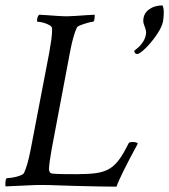

<svg xmlns="http://www.w3.org/2000/svg" viewBox="-29 -698 636 722"><path d="M409.2 3.9Q359.4 3.9 249 1Q194.3 -1 157.2 -2Q120.1 -2.9 100.6 -2L-7.8 2.9Q-8.8 2 -8.8 -4.9Q-8.8 -28.3 -2 -28.3Q6.8 -28.3 21 -30.8Q35.2 -33.2 47.4 -38.1Q59.6 -43 61.5 -47.9Q75.2 -77.1 86.9 -138.7L156.2 -500Q161.1 -527.3 164.1 -549.3Q167 -571.3 167 -589.8Q167 -597.7 156.7 -603.5Q146.5 -609.4 133.8 -612.8Q121.1 -616.2 112.3 -616.2Q110.4 -616.2 110.4 -621.1Q110.4 -634.8 118.2 -642.6Q126 -642.6 145 -641.1Q164.1 -639.6 186 -638.2Q208 -636.7 223.6 -636.7Q234.4 -636.7 255.9 -638.2Q277.3 -639.6 298.3 -641.1Q319.3 -642.6 327.1 -642.6V-639.6Q327.1 -616.2 320.3 -616.2Q315.4 -616.2 301.3 -612.3Q287.1 -608.4 274.4 -603.5Q261.7 -598.6 259.8 -593.8Q246.1 -564.5 234.4 -502.9L165 -135.7Q160.2 -107.4 157.7 -89.4Q155.3 -71.3 155.3 -63.5Q155.3 -48.8 164.1 -45.9Q168 -44.9 186.5 -43.9Q205.1 -43 259.8 -43Q302.7 -43 331.5 -46.9Q360.4 -50.8 380.9 -62.5Q401.4 -74.2 418.5 -97.2Q435.5 -120.1 454.1 -158.2Q457 -164.1 468.8 -164.1Q485.4 -164.1 489.3 -158.2Q420.9 -32.2 409.2 3.9ZM509.8 -619.1Q509.8 -646.5 530.8 -662.1Q551.8 -677.7 582 -677.7Q586.9 -668 586.9 -650.4Q586.9 -636.7 584 -617.2Q580.1 -597.7 563.5 -572.3Q546.9 -546.9 526.9 -525.4Q506.8 -503.9 492.2 -496.1Q491.2 -495.1 485.4 -495.1Q481.4 -495.1 478.5 -499Q475.6 -502.9 475.6 -506.8L486.3 -515.6Q498 -524.4 509.3 -541.5Q520.5 -558.6 520.5 -579.1Q520.5 -582 515.6 -596.7Q509.8 -610.4 509.8 -619.1Z"/></svg>

Font: Crimson Text
Style: Italic
Weight: 400
Italic angle: -11°
Designer: Sebastian Kosch
Foundry: Sebastian Kosch
Version: Version 1.100; ttfautohint (v1.8.4)